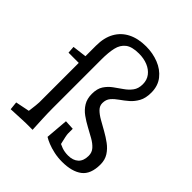

<svg xmlns="http://www.w3.org/2000/svg" viewBox="-210 -910 1061 1061"><g transform="rotate(45 320.0 -380.0)"><path d="M445 10Q412 10 382 3.5Q352 -3 328.5 -12.5Q305 -22 291 -31L302 -164L358 -161V-124Q358 -117 361.5 -99.5Q365 -82 370 -62Q375 -42 379 -25L338 -73Q372 -54 394.5 -46Q417 -38 444 -38Q482 -38 504 -58Q526 -78 526 -118Q526 -144 509.5 -162.5Q493 -181 466.5 -196Q440 -211 411 -226.5Q382 -242 355.5 -261Q329 -280 312.5 -307Q296 -334 296 -372Q296 -413 312.5 -438Q329 -463 353 -480.5Q377 -498 401 -514.5Q425 -531 441.5 -553Q458 -575 458 -609Q458 -642 440 -665.5Q422 -689 391.5 -701.5Q361 -714 323 -714Q269 -714 242.5 -693.5Q216 -673 207.5 -635.5Q199 -598 199 -546V-164Q199 -145 199.5 -125Q200 -105 201 -83.5Q202 -62 203 -41Q204 -20 205 0H155Q147 0 126.5 1Q106 2 82 3Q58 4 39 5L34 -43L148 -66L111 -26Q114 -44 117 -66.5Q120 -89 122 -108Q124 -127 124 -134V-577Q124 -639 148 -682Q172 -725 216.5 -747.5Q261 -770 323 -770Q375 -770 421 -752Q467 -734 495.5 -698Q524 -662 524 -609Q524 -566 508.5 -538Q493 -510 471 -491Q449 -472 426.5 -456.5Q404 -441 388.5 -423Q373 -405 373 -377Q373 -355 390 -338Q407 -321 433.5 -306Q460 -291 489.5 -274.5Q519 -258 545.5 -238.5Q572 -219 589 -192.5Q606 -166 606 -130Q606 -54 564 -22Q522 10 445 10ZM44 -442 41 -484 139 -496 140 -442Z"/></g></svg>

Font: Andada Pro
Style: Regular
Weight: 400
Designer: Carolina Giovagnoli
Foundry: Huerta Tipografica
Version: Version 3.003